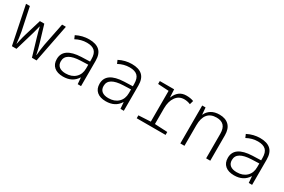

<svg xmlns="http://www.w3.org/2000/svg" viewBox="76 -1432 3448 2333"><g transform="rotate(30 1800.0 -266.0)"><path d="M21 -532H75L142 -212Q150 -167 154.5 -131Q159 -95 163 -56H166Q168 -64 177.5 -108.5Q187 -153 202 -203L272 -434H334L403 -203Q425 -131 440 -56H443Q446 -94 450.5 -129.5Q455 -165 463 -212L527 -532H580L476 0H411L340 -240Q313 -333 304 -375H301Q294 -342 276 -278Q267 -249 265 -240L194 0H130Z M680 -138Q680 -299 927 -309L1046 -313V-346Q1046 -425 1010 -459Q974 -493 900 -493Q819 -493 744 -452L724 -498Q810 -542 903 -542Q1001 -542 1050.5 -496.5Q1100 -451 1100 -355V0H1053L1046 -89H1043Q982 10 850 10Q770 10 725 -28.5Q680 -67 680 -138ZM1046 -217V-269L939 -265Q839 -261 787.5 -230.5Q736 -200 736 -139Q736 -90 768 -64.5Q800 -39 859 -39Q944 -39 995 -87Q1046 -135 1046 -217Z M1280 -138Q1280 -299 1527 -309L1646 -313V-346Q1646 -425 1610 -459Q1574 -493 1500 -493Q1419 -493 1344 -452L1324 -498Q1410 -542 1503 -542Q1601 -542 1650.5 -496.5Q1700 -451 1700 -355V0H1653L1646 -89H1643Q1582 10 1450 10Q1370 10 1325 -28.5Q1280 -67 1280 -138ZM1646 -217V-269L1539 -265Q1439 -261 1387.5 -230.5Q1336 -200 1336 -139Q1336 -90 1368 -64.5Q1400 -39 1459 -39Q1544 -39 1595 -87Q1646 -135 1646 -217Z M1881 -41 2050 -50V-482L1898 -491V-532H2099L2105 -423H2108Q2129 -479 2169 -510Q2209 -541 2268 -541Q2326 -541 2370 -524L2355 -471Q2312 -489 2268 -489Q2194 -489 2151 -428.5Q2108 -368 2108 -271V-50L2286 -41V0H1881Z M2493 -532H2540L2548 -437H2551Q2572 -485 2618 -513.5Q2664 -542 2733 -542Q2818 -542 2865.5 -495Q2913 -448 2913 -356V0H2855V-344Q2855 -420 2821 -456.5Q2787 -493 2719 -493Q2636 -493 2593.5 -441Q2551 -389 2551 -289V0H2493Z M3080 -138Q3080 -299 3327 -309L3446 -313V-346Q3446 -425 3410 -459Q3374 -493 3300 -493Q3219 -493 3144 -452L3124 -498Q3210 -542 3303 -542Q3401 -542 3450.5 -496.5Q3500 -451 3500 -355V0H3453L3446 -89H3443Q3382 10 3250 10Q3170 10 3125 -28.5Q3080 -67 3080 -138ZM3446 -217V-269L3339 -265Q3239 -261 3187.5 -230.5Q3136 -200 3136 -139Q3136 -90 3168 -64.5Q3200 -39 3259 -39Q3344 -39 3395 -87Q3446 -135 3446 -217Z"/></g></svg>

Font: Noto Sans Mono UI Light
Style: Regular
Weight: 300
Monospace: yes
Designer: Monotype Design team
Foundry: Monotype Imaging Inc.
Version: Version 1.000